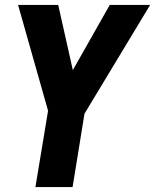

<svg xmlns="http://www.w3.org/2000/svg" viewBox="-20 -550 626 775"><path d="M123 205H273L321 -91L586 -530H423L274 -267L215 -530H53L174 -103Z"/></svg>

Font: Iosevka Sparkle Heavy Oblique
Style: Regular
Weight: 900
Italic angle: -9°
Designer: Belleve Invis
Foundry: Belleve Invis
Version: Version 4.5.0; ttfautohint (v1.8.3)